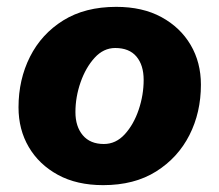

<svg xmlns="http://www.w3.org/2000/svg" viewBox="-20 -530 640 560"><path d="M281 10Q204 10 149 -20Q94 -50 64 -101Q34 -152 34 -217Q34 -298 67.5 -364.5Q101 -431 164.5 -470.5Q228 -510 319 -510Q396 -510 451 -480Q506 -450 536 -399Q566 -348 566 -283Q566 -202 532.5 -136Q499 -70 435.5 -30Q372 10 281 10ZM283 -110Q318 -110 344 -138.5Q370 -167 384.5 -210Q399 -253 399 -297Q399 -340 378 -365Q357 -390 316 -390Q282 -390 256 -361.5Q230 -333 215 -290Q200 -247 200 -203Q200 -161 221.5 -135.5Q243 -110 283 -110Z"/></svg>

Font: Work Sans
Style: Bold Italic
Weight: 700
Italic angle: -13°
Designer: Wei Huang
Foundry: Wei Huang
Version: Version 2.010; ttfautohint (v1.8.3)